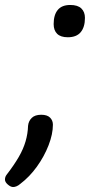

<svg xmlns="http://www.w3.org/2000/svg" viewBox="-59 -552 392 773"><path d="M214 -402Q185 -402 171 -416Q157 -430 157 -455Q157 -492 173.5 -512Q190 -532 224 -532Q254 -532 268.5 -518Q283 -504 283 -480Q283 -443 266 -422.5Q249 -402 214 -402ZM-6 201Q-16 201 -27.5 191Q-39 181 -39 171Q-39 166 -37.5 161Q-36 156 -32 151Q-2 112 16.5 80Q35 48 44 17Q53 -14 54 -46Q56 -65 69 -77.5Q82 -90 107 -90Q131 -90 142.5 -78.5Q154 -67 154 -50Q154 -12 136.5 33Q119 78 89.5 119Q60 160 23 188Q15 195 7.5 198Q0 201 -6 201Z"/></svg>

Font: Playwrite AU TAS
Style: Regular
Weight: 400
Designer: Veronika Burian, José Scaglione
Foundry: TypeTogether
Version: Version 1.002